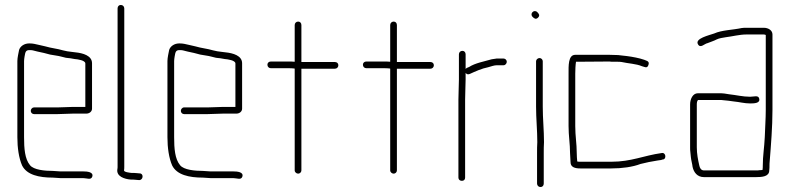

<svg xmlns="http://www.w3.org/2000/svg" viewBox="-20 -695 3183 774"><path d="M193 -6C161 -6 116 -10 101 -29C80 -54 77 -97 77 -142V-449C77 -454 78 -460 79 -467C82 -482 82 -493 98 -493C103 -493 108 -493 112 -492L132 -487C148 -484 168 -479 182 -475L206 -471C221 -469 232 -465 246 -462L264 -460L281 -457C293 -456 324 -452 324 -439V-264H274C261 -264 227 -262 212 -262H117C110 -262 104 -255 104 -248C104 -241 110 -235 117 -235H212C226 -235 261 -237 274 -237H328C340 -237 351 -245 351 -257V-440C351 -471 314 -481 284 -484L268 -486C256 -487 246 -489 234 -492C211 -499 186 -501 163 -508L137 -514C123 -517 114 -520 98 -520C78 -520 62 -509 57 -494C55 -484 50 -462 50 -449V-142C50 -99 56 -58 69 -28C88 10 137 21 193 21C203 21 213 23 223 23H315C330 23 347 32 352 17C358 -2 331 -4 315 -4H223C213 -4 203 -6 193 -6Z M454 -661V-24C454 -20 454 -16 453 -12C449 16 481 27 508 29C515 29 522 29 529 30L541 31C558 31 560 4 543 4L532 3C524 2 516 2 509 2C502 1 480 -1 480 -8C481 -13 481 -19 481 -24V-661C481 -669 475 -675 467 -675C459 -675 454 -669 454 -661Z M798 -6C766 -6 721 -10 706 -29C685 -54 682 -97 682 -142V-449C682 -454 683 -460 684 -467C687 -482 687 -493 703 -493C708 -493 713 -493 717 -492L737 -487C753 -484 773 -479 787 -475L811 -471C826 -469 837 -465 851 -462L869 -460L886 -457C898 -456 929 -452 929 -439V-264H879C866 -264 832 -262 817 -262H722C715 -262 709 -255 709 -248C709 -241 715 -235 722 -235H817C831 -235 866 -237 879 -237H933C945 -237 956 -245 956 -257V-440C956 -471 919 -481 889 -484L873 -486C861 -487 851 -489 839 -492C816 -499 791 -501 768 -508L742 -514C728 -517 719 -520 703 -520C683 -520 667 -509 662 -494C660 -484 655 -462 655 -449V-142C655 -99 661 -58 674 -28C693 10 742 21 798 21C808 21 818 23 828 23H920C935 23 952 32 957 17C963 -2 936 -4 920 -4H828C818 -4 808 -6 798 -6Z M1168 -594V-446C1159 -447 1151 -447 1143 -447H1072C1064 -447 1058 -442 1058 -434C1058 -426 1064 -420 1072 -420H1143C1150 -420 1157 -420 1165 -419C1166 -419 1167 -419 1168 -418V-8C1168 -1 1175 5 1182 5C1189 5 1195 -1 1195 -8V-418H1330C1338 -418 1344 -424 1344 -432C1344 -440 1338 -445 1330 -445H1195V-594C1195 -602 1190 -608 1182 -608C1174 -608 1168 -602 1168 -594Z M1553 -594V-446C1544 -447 1536 -447 1528 -447H1457C1449 -447 1443 -442 1443 -434C1443 -426 1449 -420 1457 -420H1528C1535 -420 1542 -420 1550 -419C1551 -419 1552 -419 1553 -418V-8C1553 -1 1560 5 1567 5C1574 5 1580 -1 1580 -8V-418H1715C1723 -418 1729 -424 1729 -432C1729 -440 1723 -445 1715 -445H1580V-594C1580 -602 1575 -608 1567 -608C1559 -608 1553 -602 1553 -594Z M1830 -476V-374C1830 -350 1828 -320 1828 -294V21C1828 29 1834 34 1842 34C1850 34 1855 29 1855 21V-294C1855 -320 1857 -352 1857 -374V-401C1862 -395 1867 -394 1874 -397C1896 -407 1922 -419 1948 -424C1959 -427 1972 -432 1983 -432H2010C2017 -432 2023 -439 2023 -446C2023 -453 2017 -459 2010 -459H1982C1976 -458 1969 -457 1962 -456C1931 -447 1896 -441 1871 -425C1866 -423 1860 -421 1857 -417V-476C1857 -484 1852 -490 1844 -490C1836 -490 1830 -484 1830 -476Z M2141 -448V-265C2141 -217 2146 -170 2146 -122C2145 -107 2145 -93 2145 -79V45C2145 53 2151 59 2159 59C2167 59 2172 53 2172 45V-79C2172 -92 2172 -107 2173 -122C2173 -169 2168 -217 2168 -265V-448C2168 -455 2162 -461 2155 -461C2148 -461 2141 -455 2141 -448ZM2127 -627C2133 -621 2140 -615 2149 -624C2158 -633 2152 -640 2146 -646C2133 -659 2114 -640 2127 -627Z M2437 -474H2299C2270 -474 2272 -429 2272 -398V-187C2272 -147 2278 -115 2278 -78C2278 -66 2280 -54 2280 -41C2280 -21 2298 -16 2319 -16H2445C2488 -16 2531 -22 2562 -34C2581 -39 2610 -45 2631 -48L2645 -50L2651 -52C2668 -52 2665 -82 2647 -78C2575 -68 2525 -43 2445 -43H2319C2315 -43 2311 -43 2307 -44C2306 -55 2305 -66 2305 -78C2305 -116 2299 -146 2299 -187V-398C2299 -411 2300 -435 2302 -446L2437 -447C2442 -446 2448 -446 2454 -446H2471C2475 -446 2480 -446 2486 -445C2512 -439 2545 -438 2568 -428L2578 -425C2586 -422 2591 -424 2594 -433C2597 -442 2595 -447 2587 -450L2577 -454C2557 -461 2530 -466 2507 -469L2489 -471C2483 -472 2477 -472 2472 -473C2462 -473 2448 -474 2437 -474Z M2762 -274V-101C2762 -94 2762 -88 2763 -82L2765 -62C2766 -50 2771 -33 2772 -22C2777 0 2791 19 2818 19H3028C3052 19 3081 17 3081 -8C3082 -15 3082 -22 3082 -27C3082 -32 3082 -39 3083 -47C3088 -110 3094 -183 3094 -252V-556C3094 -573 3077 -583 3059 -583H2989C2982 -583 2976 -583 2970 -582C2933 -574 2890 -574 2859 -560C2840 -553 2779 -540 2794 -516C2804 -499 2820 -519 2832 -521C2844 -526 2858 -530 2869 -536C2879 -541 2894 -543 2906 -545C2932 -548 2961 -556 2989 -556H3059C3062 -556 3065 -555 3067 -554V-252C3067 -217 3064 -176 3063 -142C3061 -99 3055 -68 3055 -27C3055 -22 3055 -17 3054 -10C3049 -9 3045 -9 3042 -9C3038 -8 3033 -8 3028 -8H2818C2806 -8 2801 -18 2799 -28C2794 -50 2789 -75 2789 -101V-274C2789 -281 2790 -288 2794 -292H2879C2885 -292 2891 -292 2896 -291L2916 -289C2923 -288 2930 -287 2938 -286C2960 -284 2981 -278 3004 -278C3021 -278 3044 -279 3041 -296C3038 -313 3020 -305 3004 -305C2975 -305 2947 -312 2919 -315L2900 -318C2893 -319 2886 -319 2879 -319H2793C2773 -319 2762 -296 2762 -274Z"/></svg>

Font: Electronic
Style: Lt
Weight: 300
Version: Version 1.011